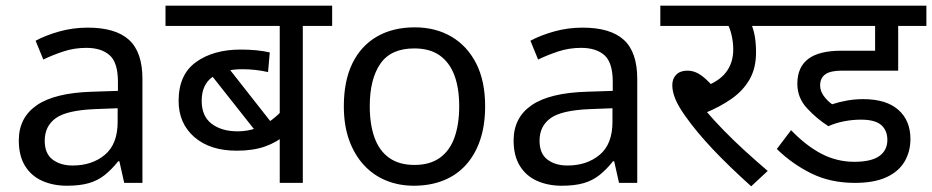

<svg xmlns="http://www.w3.org/2000/svg" viewBox="-20 -642 3272 674"><path d="M288 -545Q386 -545 433 -502Q480 -459 480 -365V0H416L399 -76H395Q372 -47 347.5 -27.5Q323 -8 291.5 1Q260 10 215 10Q167 10 128.5 -7Q90 -24 68 -59.5Q46 -95 46 -149Q46 -229 109 -272.5Q172 -316 303 -320L394 -323V-355Q394 -422 365 -448Q336 -474 283 -474Q241 -474 203 -461.5Q165 -449 132 -433L105 -499Q140 -518 188 -531.5Q236 -545 288 -545ZM314 -259Q214 -255 175.5 -227Q137 -199 137 -148Q137 -103 164.5 -82Q192 -61 235 -61Q303 -61 348 -98.5Q393 -136 393 -214V-262Z M1146 -551H1043V0H962V-197L987 -172Q953 -143 911 -128Q869 -113 811 -113Q717 -113 662 -161Q607 -209 607 -288Q607 -380 668 -424Q729 -468 825 -468Q855 -468 880 -465.5Q905 -463 927 -458L921 -389Q899 -394 876.5 -396.5Q854 -399 831 -399Q764 -399 726 -372Q688 -345 688 -288Q688 -234 723 -207.5Q758 -181 814 -181Q849 -181 879.5 -192Q910 -203 934.5 -221.5Q959 -240 975 -260L962 -216V-551H561V-622H1146ZM766 -424 938 -205 892 -163 704 -401Z M1683 -269Q1683 -202 1665.5 -150.5Q1648 -99 1615.5 -63Q1583 -27 1536.5 -8.5Q1490 10 1433 10Q1380 10 1335 -8.5Q1290 -27 1257 -63Q1224 -99 1205.5 -150.5Q1187 -202 1187 -269Q1187 -358 1217 -419.5Q1247 -481 1303 -513.5Q1359 -546 1436 -546Q1509 -546 1564.5 -513.5Q1620 -481 1651.5 -419.5Q1683 -358 1683 -269ZM1278 -269Q1278 -206 1294.5 -159.5Q1311 -113 1346 -88Q1381 -63 1435 -63Q1489 -63 1524 -88Q1559 -113 1575.5 -159.5Q1592 -206 1592 -269Q1592 -333 1575 -378Q1558 -423 1523.5 -447.5Q1489 -472 1434 -472Q1352 -472 1315 -418Q1278 -364 1278 -269Z M2025 -545Q2123 -545 2170 -502Q2217 -459 2217 -365V0H2153L2136 -76H2132Q2109 -47 2084.5 -27.5Q2060 -8 2028.5 1Q1997 10 1952 10Q1904 10 1865.5 -7Q1827 -24 1805 -59.5Q1783 -95 1783 -149Q1783 -229 1846 -272.5Q1909 -316 2040 -320L2131 -323V-355Q2131 -422 2102 -448Q2073 -474 2020 -474Q1978 -474 1940 -461.5Q1902 -449 1869 -433L1842 -499Q1877 -518 1925 -531.5Q1973 -545 2025 -545ZM2051 -259Q1951 -255 1912.5 -227Q1874 -199 1874 -148Q1874 -103 1901.5 -82Q1929 -61 1972 -61Q2040 -61 2085 -98.5Q2130 -136 2130 -214V-262Z M2582 -551 2614 -566Q2625 -541 2629.5 -515.5Q2634 -490 2634 -458Q2634 -403 2611.5 -363.5Q2589 -324 2548.5 -295.5Q2508 -267 2454 -245L2456 -255Q2484 -222 2519.5 -185.5Q2555 -149 2594.5 -113Q2634 -77 2675 -42L2617 12Q2538 -59 2481.5 -119Q2425 -179 2386 -234Q2361 -269 2350.5 -295Q2340 -321 2340 -343Q2340 -366 2354 -380Q2368 -394 2393 -394Q2420 -394 2445 -375Q2470 -356 2495 -323L2445 -335Q2502 -354 2528 -387.5Q2554 -421 2554 -468Q2554 -497 2546.5 -525.5Q2539 -554 2528 -565L2573 -551H2298V-622H2722V-551Z M3002 -222Q2972 -222 2942 -216Q2912 -210 2888 -199Q2846 -226 2812.5 -262.5Q2779 -299 2779 -348Q2779 -406 2817 -435Q2855 -464 2934 -464H3052V-551H2677V-622H3232V-551H3133V-394H2935Q2895 -394 2877 -381Q2859 -368 2859 -342Q2859 -323 2871.5 -305.5Q2884 -288 2901 -276Q2925 -284 2953 -289Q2981 -294 3010 -294Q3091 -294 3133.5 -256.5Q3176 -219 3176 -154Q3176 -110 3155.5 -75Q3135 -40 3092 -20Q3049 0 2981 0Q2895 0 2827.5 -33.5Q2760 -67 2707 -119L2757 -185Q2810 -130 2864 -102Q2918 -74 2979 -74Q3038 -74 3066.5 -94Q3095 -114 3095 -151Q3095 -184 3073.5 -203Q3052 -222 3002 -222Z"/></svg>

Font: lhindi25
Style: Book
Weight: 400
Designer: Jelle Bosma - Monotype Design Team
Foundry: Monotype Imaging Inc.
Version: Version 2.003